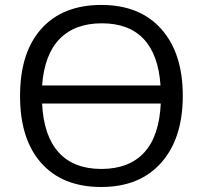

<svg xmlns="http://www.w3.org/2000/svg" viewBox="-20 -745 820 775"><path d="M391.1 -650.9Q282.2 -650.9 220.7 -587.9Q159.2 -524.9 149.9 -399.9H627.9Q619.6 -523.9 560.1 -587.4Q500.5 -650.9 391.1 -650.9ZM389.6 -63Q502 -63.5 562.5 -129.9Q623 -196.3 628.9 -327.1H149.9Q156.2 -196.8 216.8 -129.9Q277.3 -63 389.6 -63ZM388.7 9.8Q232.4 9.8 146.5 -86.9Q60.5 -183.6 61 -358.4Q61 -533.2 147 -628.9Q232.4 -724.6 388.7 -725.1Q544.9 -725.1 631.3 -627.4Q717.8 -530.3 717.8 -358.4Q717.8 -186.5 630.9 -88.4Q543.9 9.8 388.7 9.8Z"/></svg>

Font: OpenSans-Regular
Style: Regular
Weight: 400
Foundry: Ascender Corporation
Version: Version 1.10